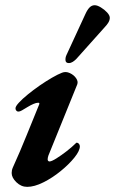

<svg xmlns="http://www.w3.org/2000/svg" viewBox="-20 -713 447 747"><path d="M85.7 14Q62.1 14 43.7 -4Q25.4 -21.9 25.4 -39.7Q25.4 -44.5 26.3 -49.7Q27.2 -55 30 -61.4Q58.7 -124.7 83.8 -187.2Q109 -249.6 132.6 -307.1Q135 -313.3 128.4 -313.3Q121 -313.3 110.1 -308.6Q99.3 -304 87.8 -297Q76.4 -290.1 65.2 -283.5Q52 -276.2 46.2 -280.3Q40.3 -284.3 40.3 -291.8Q40.3 -299.3 53.6 -313.7Q66.8 -328.1 88.1 -345.4Q109.4 -362.8 134.1 -380Q158.9 -397.1 182.2 -410.6Q205.5 -424.1 221.5 -430.2Q236.2 -435.9 251.8 -428.6Q267.4 -421.4 276.1 -408.7Q284.9 -396 280.5 -384.5L168.3 -107.8Q166.8 -103.9 166.1 -99.6Q165.4 -95.4 165.4 -92.7Q165.4 -89 167.6 -86.9Q169.8 -84.8 172.4 -84.8Q180.6 -84.8 199.5 -96.7Q218.3 -108.5 239.2 -124.7Q260.1 -141 274.2 -155Q277 -157.9 278.2 -157.9Q283.5 -157.9 287.1 -153.5Q290.7 -149.1 290.7 -143.8Q290.7 -126.2 269.3 -99.7Q247.8 -73.1 215.6 -47Q183.4 -20.8 148.5 -3.4Q113.6 14 85.7 14ZM247.9 -467.6Q235.8 -467.6 234.8 -478.2Q233.8 -488.8 238.7 -499.1L312 -657.9Q320.3 -676.1 328.9 -684.4Q337.4 -692.7 348.5 -692.7Q358.4 -692.7 372.4 -684.2Q386.4 -675.8 396.8 -664.5Q407.2 -653.2 407.2 -643.6Q407.2 -634.7 401.5 -625.1Q395.7 -615.6 385.1 -604.6L277.5 -484.3Q271 -477.4 263.3 -472.5Q255.6 -467.6 247.9 -467.6Z"/></svg>

Font: EB Garamond
Style: Italic
Weight: 400
Italic angle: -17.2°
Designer: Georg Duffner and Octavio Pardo
Foundry: Georg Duffner
Version: Version 1.001